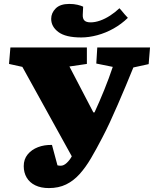

<svg xmlns="http://www.w3.org/2000/svg" viewBox="-20 -945 785 979"><path d="M456 -372H462Q487 -426 511.5 -486.5Q536 -547 555 -604L471 -621L476 -703H745L738 -618L660 -601Q642 -556 621.5 -507.5Q601 -459 580.5 -411.5Q560 -364 540 -321Q520 -278 501 -242Q472 -186 444.5 -139Q417 -92 386 -57.5Q355 -23 317 -4.5Q279 14 229 14Q189 14 160 0Q131 -14 116 -39.5Q101 -65 101 -98Q101 -133 121 -157.5Q141 -182 173.5 -194.5Q206 -207 245 -206L273 -102Q277 -101 281 -100.5Q285 -100 290 -100Q305 -100 320.5 -114.5Q336 -129 346 -148L94 -604L26 -619L33 -703H423V-619L334 -606ZM394 -754Q315 -754 278 -781.5Q241 -809 241 -849Q241 -879 264 -902Q287 -925 333 -925Q357 -925 375.5 -920.5Q394 -916 404 -911L402 -870Q401 -850 410.5 -840.5Q420 -831 442 -831Q465 -831 490.5 -840Q516 -849 541.5 -865.5Q567 -882 589 -903Q590 -903 598 -893Q606 -883 616 -871.5Q626 -860 632 -854Q599 -822 559 -799.5Q519 -777 476 -765.5Q433 -754 394 -754Z"/></svg>

Font: Literata 18pt Black
Style: Italic
Weight: 900
Italic angle: -2°
Designer: Latin by Veronika Burian and Jose Scaglione. Greek by Irene Vlachou. Cyrillic by Vera Evstafieva
Foundry: TypeTogether
Version: Version 3.103;gftools[0.9.29]